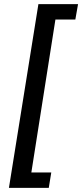

<svg xmlns="http://www.w3.org/2000/svg" viewBox="-20 -725 396 925"><path d="M23 180 165 -705H356L343 -631H247L131 106H227L215 180Z"/></svg>

Font: Nunito Sans 10pt Condensed SemiBold
Style: Italic
Weight: 600
Width: 3
Italic angle: -9°
Designer: Vernon Adams
Foundry: Vernon Adams
Version: Version 3.101;gftools[0.9.27]